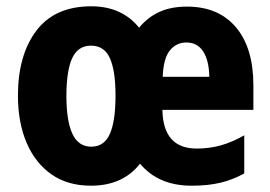

<svg xmlns="http://www.w3.org/2000/svg" viewBox="-20 -580 859 610"><path d="M574 -559Q674 -559 729.5 -493.5Q785 -428 785 -309V-231H496Q498 -108 605 -108Q645 -108 681 -118Q717 -128 756 -150V-29Q720 -9 680.5 0.5Q641 10 589 10Q483 10 425 -60Q370 10 269 10Q195 10 143.5 -26Q92 -62 64.5 -126.5Q37 -191 37 -276Q37 -405 95.5 -482.5Q154 -560 270 -560Q367 -560 422 -492Q449 -525 486 -542Q523 -559 574 -559ZM572 -445Q540 -445 519.5 -419.5Q499 -394 497 -336H645Q644 -388 625.5 -416.5Q607 -445 572 -445ZM269 -435Q228 -435 209.5 -395.5Q191 -356 191 -275Q191 -196 210 -155Q229 -114 270 -114Q311 -114 329 -154.5Q347 -195 347 -276Q347 -356 329 -395.5Q311 -435 269 -435Z"/></svg>

Font: Noto Sans Devanagari Condensed ExtraBold
Style: Regular
Weight: 800
Width: 3
Designer: Jelle Bosma - Monotype Design Team
Foundry: Monotype Imaging Inc.
Version: Version 2.004; ttfautohint (v1.8.4.7-5d5b)